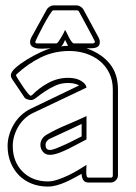

<svg xmlns="http://www.w3.org/2000/svg" viewBox="-20 -673 500 708"><path d="M345 -532H344Q348 -527 348 -518Q348 -508 343 -503Q338 -498 330.5 -496.5Q323 -495 314.5 -495Q306 -495 299 -495L304 -493Q356 -474 385.5 -437Q415 -400 415 -343V-26Q415 -16 407 -8Q399 0 389 0H306Q292 0 286.5 -10Q281 -20 281 -32Q268 -25 252.5 -16.5Q237 -8 221 -1Q205 6 188.5 10.5Q172 15 157 15Q124 15 96.5 4Q69 -7 49.5 -27Q30 -47 19 -74.5Q8 -102 8 -135Q8 -155 14 -175.5Q20 -196 31 -214.5Q42 -233 57.5 -247.5Q73 -262 91 -271L272 -358Q263 -363 252.5 -365Q242 -367 231 -367Q205 -367 183.5 -357Q162 -347 145 -335.5Q128 -324 115.5 -314Q103 -304 95 -304Q90 -304 81.5 -306.5Q73 -309 70 -314L25 -381Q20 -388 20 -395Q20 -408 38.5 -424Q57 -440 82 -455Q107 -470 131 -481Q155 -492 167 -495Q160 -495 147 -494Q134 -493 121.5 -494Q109 -495 100 -500.5Q91 -506 91 -518Q91 -527 95 -532H94L153 -639Q156 -644 163 -648.5Q170 -653 176 -653H264Q270 -653 277 -648.5Q284 -644 287 -639ZM396 -343Q396 -377 383 -403.5Q370 -430 348 -448Q326 -466 297 -475.5Q268 -485 236 -485Q179 -485 131 -461.5Q83 -438 42 -400Q39 -397 39 -395Q40 -392 47.5 -380Q55 -368 64 -354.5Q73 -341 81.5 -330.5Q90 -320 93 -320L98 -322Q124 -349 158.5 -367.5Q193 -386 231 -386Q240 -386 251 -384.5Q262 -383 272 -378.5Q282 -374 289.5 -367Q297 -360 299 -350L99 -255Q83 -247 69.5 -234Q56 -221 46.5 -204.5Q37 -188 32 -170Q27 -152 27 -135Q27 -77 63 -40.5Q99 -4 157 -4Q173 -4 192.5 -10.5Q212 -17 231 -26Q250 -35 267.5 -45.5Q285 -56 299 -65Q299 -62 298.5 -54Q298 -46 298 -38Q298 -30 299.5 -24Q301 -18 306 -18H389Q396 -18 396 -26ZM264 -635H176Q173 -635 162 -617.5Q151 -600 139.5 -578.5Q128 -557 119 -538.5Q110 -520 110 -519Q110 -513 117 -513H188Q191 -513 195.5 -519.5Q200 -526 205.5 -535Q211 -544 215 -552Q219 -560 220 -563Q222 -560 226 -552Q230 -544 234.5 -535Q239 -526 244 -519.5Q249 -513 252 -513H322Q330 -513 330 -520Q330 -521 321.5 -537Q313 -553 302.5 -572.5Q292 -592 282.5 -609.5Q273 -627 271 -631Q268 -635 264 -635ZM299 -159Q287 -153 269.5 -143.5Q252 -134 233 -124.5Q214 -115 195.5 -108.5Q177 -102 164 -102Q148 -102 138.5 -113Q129 -124 129 -139Q129 -151 135.5 -161Q142 -171 153 -177Q188 -197 225.5 -212.5Q263 -228 299 -245ZM281 -216 245 -199 163 -161Q157 -158 152.5 -152Q148 -146 148 -139Q148 -120 164 -120Q173 -120 189 -126.5Q205 -133 222.5 -141Q240 -149 256 -157.5Q272 -166 281 -170ZM231 -504 220 -526Q218 -521 214 -513Q210 -505 205 -502Q212 -503 218 -503.5Q224 -504 231 -504Z"/></svg>

Font: RonaldsonGothicLicht
Style: Regular
Weight: 400
Designer: Mr. Robertson for MacKellar, Smiths & Jordan Co. Philadelphia
Foundry: CAT-Fonts Peter Wiegel
Version: 1.000